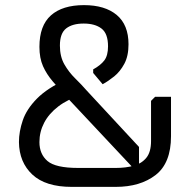

<svg xmlns="http://www.w3.org/2000/svg" viewBox="-20 -730 764 750"><path d="M501 -73 243 -348Q211 -383 186.5 -411.5Q162 -440 148 -471.5Q134 -503 134 -547Q134 -630 179 -670Q224 -710 308 -710Q390 -710 436 -671.5Q482 -633 482 -557Q482 -511 465.5 -480.5Q449 -450 426 -431.5Q403 -413 381 -401L344 -445V-459Q373 -475 387.5 -494Q402 -513 402 -549Q402 -599 376.5 -618.5Q351 -638 307 -638Q263 -638 238.5 -619Q214 -600 214 -552Q214 -509 231.5 -478.5Q249 -448 273.5 -424Q298 -400 319 -376L523 -156V-74ZM648 -352V-198Q648 -93 588 -46.5Q528 0 432 0H260Q158 0 106.5 -48Q55 -96 54 -175Q54 -216 69 -260Q84 -304 124.5 -345Q165 -386 238 -419L298 -359Q244 -342 207.5 -314Q171 -286 152.5 -250.5Q134 -215 134 -175Q134 -128 165.5 -101Q197 -74 285 -74H433Q471 -74 502 -82.5Q533 -91 551.5 -113.5Q570 -136 570 -179V-336L586 -352Z"/></svg>

Font: AR One Sans
Style: Regular
Weight: 400
Designer: Niteesh Yadav
Foundry: Niteesh Yadav
Version: Version 1.001;gftools[0.9.33]